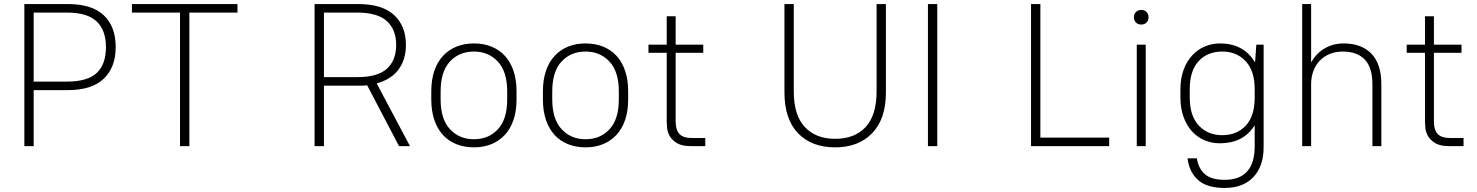

<svg xmlns="http://www.w3.org/2000/svg" viewBox="-20 -720 7276 946"><path d="M100 -700H315Q433 -700 491.5 -644.5Q550 -589 550 -488Q550 -388 491 -332Q432 -276 315 -276H146V0H100ZM146 -658V-318H310Q411 -318 456.5 -360.5Q502 -403 502 -488Q502 -571 456 -614.5Q410 -658 310 -658Z M867 -658H630V-700H1150V-658H913V0H867Z M1530 -700H1745Q1863 -700 1921.5 -646Q1980 -592 1980 -499Q1980 -427 1944 -378Q1908 -329 1836 -309L2000 0H1946L1789 -300Q1778 -298 1767 -298Q1756 -298 1745 -298H1576V0H1530ZM1740 -340Q1841 -340 1886.5 -381.5Q1932 -423 1932 -499Q1932 -574 1886 -616Q1840 -658 1740 -658H1576V-340Z M2315 6Q2268 6 2229 -9.5Q2190 -25 2162.5 -55Q2135 -85 2120 -129Q2105 -173 2105 -230V-270Q2105 -327 2120 -371Q2135 -415 2163 -445Q2191 -475 2229.5 -490.5Q2268 -506 2315 -506Q2362 -506 2401 -490.5Q2440 -475 2467.5 -445Q2495 -415 2510 -371Q2525 -327 2525 -270V-230Q2525 -173 2510 -129Q2495 -85 2467 -55Q2439 -25 2400.5 -9.5Q2362 6 2315 6ZM2315 -34Q2388 -34 2433.5 -83.5Q2479 -133 2479 -230V-270Q2479 -367 2433 -416.5Q2387 -466 2315 -466Q2242 -466 2196.5 -416.5Q2151 -367 2151 -270V-230Q2151 -133 2197 -83.5Q2243 -34 2315 -34Z M2865 6Q2818 6 2779 -9.5Q2740 -25 2712.5 -55Q2685 -85 2670 -129Q2655 -173 2655 -230V-270Q2655 -327 2670 -371Q2685 -415 2713 -445Q2741 -475 2779.5 -490.5Q2818 -506 2865 -506Q2912 -506 2951 -490.5Q2990 -475 3017.5 -445Q3045 -415 3060 -371Q3075 -327 3075 -270V-230Q3075 -173 3060 -129Q3045 -85 3017 -55Q2989 -25 2950.5 -9.5Q2912 6 2865 6ZM2865 -34Q2938 -34 2983.5 -83.5Q3029 -133 3029 -230V-270Q3029 -367 2983 -416.5Q2937 -466 2865 -466Q2792 -466 2746.5 -416.5Q2701 -367 2701 -270V-230Q2701 -133 2747 -83.5Q2793 -34 2865 -34Z M3385 0Q3340 0 3316 -14.5Q3292 -29 3280.5 -48.5Q3269 -68 3267 -88Q3265 -108 3265 -119V-460H3175V-500H3265V-640H3309V-500H3445V-460H3309V-124Q3309 -79 3328 -59.5Q3347 -40 3389 -40H3455V0H3385Z M4095 6Q3979 6 3912 -63.5Q3845 -133 3845 -265V-700H3891V-270Q3891 -152 3945.5 -94Q4000 -36 4095 -36Q4191 -36 4245 -94Q4299 -152 4299 -270V-700H4345V-265Q4345 -134 4277.5 -64Q4210 6 4095 6Z M4552 -700H4598V0H4552Z M5060 -700H5106V-42H5445V0H5060Z M5581 -500H5625V0H5581ZM5603 -599Q5587 -599 5577 -609Q5567 -619 5567 -635Q5567 -651 5577 -661Q5587 -671 5603 -671Q5619 -671 5629 -661Q5639 -651 5639 -635Q5639 -619 5629 -609Q5619 -599 5603 -599Z M5990 -14Q5949 -14 5913.5 -29.5Q5878 -45 5852 -74Q5826 -103 5811 -145Q5796 -187 5796 -240V-280Q5796 -332 5811 -374Q5826 -416 5852.5 -445.5Q5879 -475 5915 -490.5Q5951 -506 5992 -506Q6049 -506 6092 -483Q6135 -460 6162 -415H6164L6170 -500H6206V5Q6206 99 6155.5 152.5Q6105 206 6014 206Q5926 206 5882.5 166.5Q5839 127 5831 60H5877Q5885 111 5917 138.5Q5949 166 6014 166Q6162 166 6162 0V-100H6160Q6105 -14 5990 -14ZM6002 -54Q6074 -54 6118 -101Q6162 -148 6162 -240V-280Q6162 -371 6117.5 -418.5Q6073 -466 6002 -466Q5930 -466 5886 -419Q5842 -372 5842 -280V-240Q5842 -149 5886.5 -101.5Q5931 -54 6002 -54Z M6396 -700H6440V-415H6442Q6466 -458 6507.5 -482Q6549 -506 6600 -506Q6688 -506 6737 -455.5Q6786 -405 6786 -305V0H6742V-305Q6742 -387 6704.5 -426.5Q6667 -466 6596 -466Q6561 -466 6532.5 -454.5Q6504 -443 6483.5 -422Q6463 -401 6451.5 -371Q6440 -341 6440 -305V0H6396Z M7121 0Q7076 0 7052 -14.5Q7028 -29 7016.5 -48.5Q7005 -68 7003 -88Q7001 -108 7001 -119V-460H6911V-500H7001V-640H7045V-500H7181V-460H7045V-124Q7045 -79 7064 -59.5Q7083 -40 7125 -40H7191V0H7121Z"/></svg>

Font: PT Root UI Light
Style: Regular
Weight: 300
Designer: Vitaly Kuzmin
Foundry: ParaType Ltd.
Version: Version 2.000G